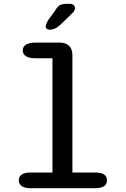

<svg xmlns="http://www.w3.org/2000/svg" viewBox="-20 -985 659 1005"><path d="M139.5 0Q109 0 93.8 -10.8Q78.5 -21.5 78.5 -41Q78.5 -61 93.8 -71.5Q109 -82 139.5 -82H254.5V-680H165.5Q133 -680 116 -690.8Q99 -701.5 99 -721Q99 -740.5 116 -751.2Q133 -762 165.5 -762H292Q324.5 -762 341.8 -745Q359 -728 359 -695.5V-82H479Q510 -82 525 -71.5Q540 -61 540 -41Q540 -21.5 525 -10.8Q510 0 479 0ZM240.5 -829.5Q233.5 -829.5 226.5 -833.2Q219.5 -837 219.5 -847Q219.5 -859.5 234 -882.5L267.5 -928Q281 -951.5 294 -958.2Q307 -965 331.5 -965H344.5Q357.5 -965 365 -958.8Q372.5 -952.5 372.5 -942.5Q372.5 -928.5 356 -913.5L294.5 -854Q279 -840 265.8 -834.8Q252.5 -829.5 240.5 -829.5Z"/></svg>

Font: Sono Monospace Medium
Style: Regular
Weight: 500
Designer: Tyler Finck
Foundry: Tyler Finck
Version: Version 2.112